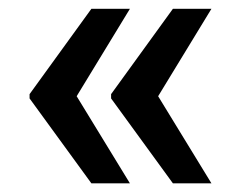

<svg xmlns="http://www.w3.org/2000/svg" viewBox="-20 -573 551 435"><path d="M47 -350V-359.7L187 -553H274.3L153.7 -355L274.3 -157.7H187ZM231.7 -350V-359.7L371.7 -553H459L338.3 -355L459 -157.7H371.7Z"/></svg>

Font: FreesentationVF
Style: Regular
Weight: 400
Designer: glyphs from Roboto by Christian Robertson / Hangul glyphs from Noto Sans CJK(Source Han Sans) by Jang Soo-young and Kang
Foundry: PT&
Version: Version 2.001;Glyphs 3.3.1 (3343)